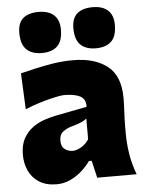

<svg xmlns="http://www.w3.org/2000/svg" viewBox="-58 -890 722 952"><g transform="rotate(-5 303.0 -414.5)"><path d="M186 15.1Q133.8 15.1 99.1 -6.8Q64.5 -28.8 47.6 -65.2Q30.8 -101.6 30.8 -144.5Q30.8 -194.3 49.1 -226.8Q67.4 -259.3 95.2 -279.1Q123 -298.8 153.3 -308.8Q183.6 -318.8 207.5 -323.7L366.2 -354.5Q368.2 -392.1 340.8 -407.2Q313.5 -422.4 259.8 -422.4Q246.1 -422.4 213.4 -415.3Q180.7 -408.2 140.4 -396Q100.1 -383.8 64.9 -368.7L56.6 -548.3Q85.4 -555.2 127.7 -565.2Q169.9 -575.2 219.2 -583Q268.6 -590.8 318.4 -590.8Q426.3 -590.8 489.5 -541.7Q552.7 -492.7 552.7 -382.3Q552.7 -354 550.5 -313.5Q548.3 -272.9 548.3 -242.7V-204.6Q548.3 -159.2 555.9 -107.9Q563.5 -56.6 584.5 0H388.2L368.2 -85.9H354.5Q336.9 -60.5 310.8 -37.4Q284.7 -14.2 252.9 0.5Q221.2 15.1 186 15.1ZM279.3 -143.1Q298.3 -143.1 321.5 -156.5Q344.7 -169.9 359.9 -193.8V-296.9Q350.6 -289.1 336.2 -282Q321.8 -274.9 285.6 -264.6Q261.7 -258.3 241.9 -243.9Q222.2 -229.5 222.2 -198.7Q222.2 -168.9 239.5 -156Q256.8 -143.1 279.3 -143.1ZM168.9 -639.6Q120.1 -639.6 93 -665.5Q65.9 -691.4 65.9 -749Q65.9 -798.3 93 -821.3Q120.1 -844.2 169.9 -844.2Q219.2 -844.2 246.1 -819.8Q272.9 -795.4 272.9 -748Q272.9 -690.4 246.1 -665Q219.2 -639.6 168.9 -639.6ZM437.5 -639.6Q388.7 -639.6 361.8 -665.5Q335 -691.4 335 -749Q335 -798.3 362.1 -821.3Q389.2 -844.2 439 -844.2Q488.3 -844.2 514.9 -819.8Q541.5 -795.4 541.5 -748Q541.5 -690.4 514.6 -665Q487.8 -639.6 437.5 -639.6Z"/></g></svg>

Font: Pinar DS4-ExtraBold
Style: Regular
Weight: 800
Designer: Amin Abedi
Version: Version 2.000